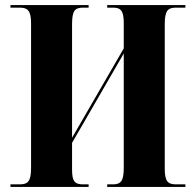

<svg xmlns="http://www.w3.org/2000/svg" viewBox="-20 -734 769 754"><path d="M21 0H328V-10H307C274 -10 263 -21 263 -68V-173L466 -524V-75C466 -22 454 -10 423 -10H401V0H708V-10H671C640 -10 627 -21 627 -71V-639C627 -692 639 -704 671 -704H708V-714H401V-704H423C454 -704 466 -693 466 -643V-544L263 -193V-639C263 -692 274 -704 307 -704H328V-714H21V-704H57C89 -704 102 -692 102 -642V-75C102 -22 90 -10 57 -10H21Z"/></svg>

Font: Noto Serif Display Condensed ExtraBold
Style: Regular
Weight: 800
Width: 3
Designer: Monotype Design Team
Foundry: Monotype Imaging Inc.
Version: Version 2.009